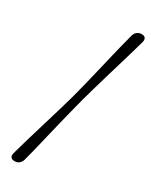

<svg xmlns="http://www.w3.org/2000/svg" viewBox="-234 -825 800 1014"><g transform="rotate(30 165.5 -317.5)"><path d="M156.5 -317Q166.5 -354 180 -409.2Q193.5 -464.5 208 -525.5Q222.5 -586.5 236.2 -643.2Q250 -700 261 -740.5Q265.5 -757 277 -766.2Q288.5 -775.5 305 -775.5Q321.5 -775.5 327.5 -766Q333.5 -756.5 329 -740.5Q321 -711.5 308.8 -669.8Q296.5 -628 282.2 -579.8Q268 -531.5 253.5 -483Q239 -434.5 226.8 -391.2Q214.5 -348 206 -317Q197.5 -286 186.8 -242.5Q176 -199 164 -150.5Q152 -102 140.5 -53.8Q129 -5.5 118.8 36.5Q108.5 78.5 100.5 107.5Q95.5 124 84.2 133Q73 142 56.5 141.5Q40 141.5 34 132.2Q28 123 32.5 106.5Q43.5 66 60.2 9.2Q77 -47.5 95.5 -108.8Q114 -170 130.2 -224.8Q146.5 -279.5 156.5 -317Z"/></g></svg>

Font: Fraunces Medium
Style: Italic
Weight: 500
Italic angle: -16°
Version: Version 1.000;[b76b70a41]